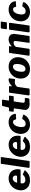

<svg xmlns="http://www.w3.org/2000/svg" viewBox="2055 -2837 792 4942"><g transform="rotate(-90 2451.0 -366.0)"><path d="M271 10C326 10 373 2 412 -15C450 -32 489 -62 530 -107C534 -112 536 -117 536 -120C536 -127 532 -132 523 -136L447 -170C439 -173 434 -174 432 -174C429 -174 426 -172 421 -169C381 -126 342 -109 297 -109C238 -109 200 -137 200 -190C200 -218 206 -232 217 -232H539C556 -232 562 -235 563 -247C566 -264 567 -282 567 -303C567 -450 472 -540 331 -540C274 -540 222 -525 175 -496C81 -436 23 -333 23 -224C23 -86 125 10 271 10ZM220 -322C224 -355 237 -382 259 -403C281 -424 306 -434 333 -434C380 -434 404 -399 404 -359C404 -334 395 -322 380 -322Z M879 -722C879 -724 880 -726 880 -728C880 -737 875 -742 867 -742H720C709 -742 705 -739 704 -726L602 -28C602 -26 602 -24 602 -23C602 -11 609 0 626 0H751C772 0 779 -2 780 -21Z M1134 10C1189 10 1236 2 1275 -15C1313 -32 1352 -62 1393 -107C1397 -112 1399 -117 1399 -120C1399 -127 1395 -132 1386 -136L1310 -170C1302 -173 1297 -174 1295 -174C1292 -174 1289 -172 1284 -169C1244 -126 1205 -109 1160 -109C1101 -109 1063 -137 1063 -190C1063 -218 1069 -232 1080 -232H1402C1419 -232 1425 -235 1426 -247C1429 -264 1430 -282 1430 -303C1430 -450 1335 -540 1194 -540C1137 -540 1085 -525 1038 -496C944 -436 886 -333 886 -224C886 -86 988 10 1134 10ZM1083 -322C1087 -355 1100 -382 1122 -403C1144 -424 1169 -434 1196 -434C1243 -434 1267 -399 1267 -359C1267 -334 1258 -322 1243 -322Z M1781 -540C1722 -540 1669 -526 1622 -497C1529 -440 1475 -339 1475 -227C1475 -86 1572 10 1717 10C1762 10 1802 2 1837 -15C1906 -48 1947 -99 1966 -140C1968 -145 1969 -150 1969 -154C1969 -163 1964 -169 1957 -170L1875 -188C1872 -189 1869 -189 1865 -189C1862 -189 1860 -188 1858 -185C1821 -125 1792 -102 1733 -102C1680 -102 1651 -133 1651 -204C1651 -235 1656 -268 1665 -303C1683 -371 1723 -426 1784 -426C1824 -426 1832 -408 1844 -369C1847 -354 1851 -346 1857 -346H1859L1976 -354C1989 -355 1993 -357 1993 -366V-369C1985 -454 1915 -540 1781 -540Z M2241 0C2294 0 2336 -2 2368 -5C2381 -6 2388 -13 2390 -28L2401 -99C2401 -100 2401 -101 2401 -102C2401 -112 2393 -123 2384 -123H2336C2293 -123 2277 -133 2277 -161C2277 -167 2277 -172 2278 -176L2309 -391C2311 -403 2317 -409 2326 -409H2426C2441 -409 2446 -411 2447 -423L2460 -515C2460 -516 2460 -517 2460 -518C2460 -527 2454 -531 2440 -531H2345C2338 -531 2334 -536 2334 -541V-543L2355 -684C2356 -687 2356 -690 2356 -694C2356 -705 2352 -710 2343 -710H2214C2202 -710 2197 -706 2194 -697L2157 -547C2154 -538 2148 -530 2140 -530H2076C2063 -530 2059 -529 2058 -518L2047 -434C2046 -431 2046 -428 2046 -424C2046 -414 2050 -409 2058 -409H2114C2125 -409 2132 -405 2132 -397V-396L2094 -136C2093 -131 2093 -124 2093 -115C2093 -44 2152 0 2241 0Z M2615 0C2636 0 2641 -2 2644 -21L2682 -299C2688 -338 2750 -382 2798 -382C2818 -382 2844 -380 2875 -376C2876 -376 2877 -376 2878 -376C2883 -376 2888 -378 2889 -394L2907 -524C2907 -525 2907 -525 2907 -526C2907 -536 2895 -540 2866 -540C2844 -540 2818 -533 2789 -518C2760 -503 2734 -483 2712 -460C2709 -455 2706 -453 2703 -453C2700 -453 2699 -456 2699 -461V-466L2706 -506C2706 -508 2706 -510 2706 -512C2706 -524 2701 -530 2691 -530H2551C2540 -530 2536 -527 2535 -514L2466 -28C2466 -27 2466 -26 2466 -25C2466 -12 2473 0 2490 0Z M3142 10C3199 10 3252 -4 3299 -31C3393 -85 3450 -183 3450 -300C3450 -441 3356 -540 3207 -540C3152 -540 3101 -527 3054 -500C2960 -447 2899 -347 2899 -226C2899 -85 2995 10 3142 10ZM3145 -106C3098 -106 3075 -136 3075 -196C3075 -346 3133 -428 3205 -428C3252 -428 3275 -397 3275 -336C3275 -186 3219 -106 3145 -106Z M3636 0C3659 0 3664 -2 3667 -21L3715 -353C3750 -393 3781 -413 3820 -413C3853 -413 3869 -399 3869 -372L3821 -28C3820 -25 3820 -21 3820 -16C3820 -5 3825 0 3835 0H3970C3990 0 3997 -5 3998 -22L4048 -375C4049 -388 4050 -398 4050 -403C4050 -486 3995 -540 3907 -540C3851 -540 3795 -516 3738 -467C3733 -463 3730 -461 3729 -461C3728 -461 3727 -462 3727 -465V-468L3734 -516C3734 -518 3734 -519 3734 -521C3734 -526 3733 -530 3724 -530H3574C3563 -530 3561 -527 3558 -514L3489 -28C3489 -26 3489 -24 3489 -22C3489 -9 3492 0 3505 0Z M4366 -725C4366 -736 4362 -742 4355 -742H4206C4195 -742 4189 -735 4187 -721L4171 -613C4170 -611 4170 -608 4170 -603C4170 -590 4175 -584 4185 -584H4319C4342 -584 4347 -587 4350 -606ZM4335 -506C4335 -508 4335 -510 4335 -512C4335 -524 4332 -530 4324 -530H4175C4163 -530 4159 -527 4158 -514L4089 -28C4089 -27 4089 -26 4089 -24C4089 -10 4096 0 4113 0H4237C4260 0 4264 -2 4267 -21Z M4679 -540C4620 -540 4567 -526 4520 -497C4427 -440 4373 -339 4373 -227C4373 -86 4470 10 4615 10C4660 10 4700 2 4735 -15C4804 -48 4845 -99 4864 -140C4866 -145 4867 -150 4867 -154C4867 -163 4862 -169 4855 -170L4773 -188C4770 -189 4767 -189 4763 -189C4760 -189 4758 -188 4756 -185C4719 -125 4690 -102 4631 -102C4578 -102 4549 -133 4549 -204C4549 -235 4554 -268 4563 -303C4581 -371 4621 -426 4682 -426C4722 -426 4730 -408 4742 -369C4745 -354 4749 -346 4755 -346H4757L4874 -354C4887 -355 4891 -357 4891 -366V-369C4883 -454 4813 -540 4679 -540Z"/></g></svg>

Font: Libre Franklin ExtraBold
Style: Italic
Weight: 800
Italic angle: -8°
Designer: Pablo Impallari, Rodrigo Fuenzalida
Foundry: Impallari Type
Version: Version 1.002; ttfautohint (v1.5)